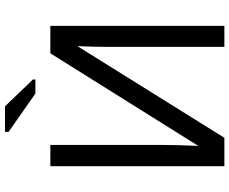

<svg xmlns="http://www.w3.org/2000/svg" viewBox="-94 -813 907 759"><g transform="rotate(-90 359.5 -433.5)"><path d="M556.6 -581.1 194.3 0H82V-688H166V-236.8Q166 -209 165 -175.5Q164.1 -142.1 162.1 -103L528.3 -688H636.7V0H553.7V-457Q553.7 -516.6 556.6 -581.1ZM424.8 -756.8V-747.1H369.1L217.8 -853V-867.2H318.8Z"/></g></svg>

Font: Arimo
Style: Regular
Weight: 400
Designer: Steve Matteson
Foundry: Monotype Imaging Inc.
Version: Version 1.33